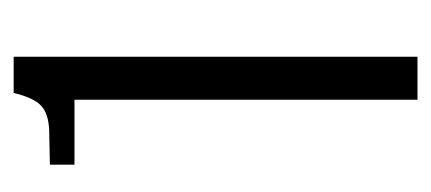

<svg xmlns="http://www.w3.org/2000/svg" viewBox="-195 -436 631 281"><g transform="rotate(-90 120.5 -295.5)"><path d="M115 0V-502H20V-538L70 -539Q95 -540 106.5 -551Q118 -562 125 -591H178V0Z"/></g></svg>

Font: Alumni Sans Thin
Style: Regular
Weight: 400
Version: Version 1.018